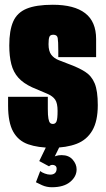

<svg xmlns="http://www.w3.org/2000/svg" viewBox="-20 -613 445 807"><path d="M199 8Q140 8 98.5 -6.5Q57 -21 35.5 -59.5Q14 -98 14 -169V-206Q56 -206 97.5 -206Q139 -206 181 -206V-155Q181 -128 183.5 -114.5Q186 -101 190.5 -96.5Q195 -92 202 -92Q213 -92 217.5 -102.5Q222 -113 222 -147Q222 -179 212 -194Q202 -209 178.5 -219Q155 -229 115 -246Q78 -263 57 -286.5Q36 -310 27.5 -343.5Q19 -377 19 -422Q19 -485 35.5 -522.5Q52 -560 92 -576.5Q132 -593 202 -593Q292 -593 338 -557.5Q384 -522 384 -449V-373Q344 -373 304.5 -373Q265 -373 225 -373V-399Q225 -440 222.5 -453.5Q220 -467 204 -467Q191 -467 187.5 -458Q184 -449 184 -427Q184 -398 195.5 -383Q207 -368 226 -360.5Q245 -353 266 -345Q310 -329 337.5 -311.5Q365 -294 378 -262.5Q391 -231 391 -171Q391 -104 368 -64.5Q345 -25 302 -8.5Q259 8 199 8ZM198 174Q176 174 157 165.5Q138 157 131 153L149 106Q156 112 168.5 116.5Q181 121 191 121Q204 121 211 114.5Q218 108 218 96Q218 88 213 84Q208 80 201 80Q195 80 191.5 82Q188 84 186 86L145 64L176 0H232L206 53L199 49Q205 46 215 42.5Q225 39 239 39Q269 39 285.5 58Q302 77 302 99Q302 129 275 151.5Q248 174 198 174Z"/></svg>

Font: Alumni Sans Black
Style: Regular
Weight: 900
Designer: Robert E. Leuschke
Foundry: Robert E. Leuschke
Version: Version 1.018